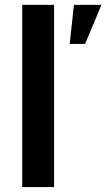

<svg xmlns="http://www.w3.org/2000/svg" viewBox="-20 -760 432 780"><path d="M70.3 -740.2H199.7V0H70.3ZM280.3 -740.2H392.1L325.7 -581.5H263.2Z"/></svg>

Font: Selawik Semibold
Style: Regular
Weight: 600
Designer: Aaron Bell
Foundry: Microsoft Corporation
Version: Version 1.01